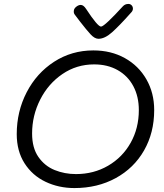

<svg xmlns="http://www.w3.org/2000/svg" viewBox="-20 -963 832 975"><path d="M65 -282Q65 -397 115.5 -494.5Q166 -592 255 -649.5Q344 -707 454 -707Q544 -707 614 -668Q684 -629 723.5 -560Q763 -491 763 -404Q763 -289 711.5 -199Q660 -109 567.5 -58.5Q475 -8 358 -8Q278 -8 211 -40Q144 -72 104.5 -134Q65 -196 65 -282ZM685 -404Q685 -473 657 -525.5Q629 -578 577.5 -607Q526 -636 458 -636Q369 -636 297 -587Q225 -538 184 -457Q143 -376 143 -285Q143 -212 175 -166Q207 -120 257.5 -99.5Q308 -79 366 -79Q456 -79 529 -121.5Q602 -164 643.5 -238Q685 -312 685 -404ZM655 -919Q655 -913 652 -907.5Q649 -902 646 -899.5Q643 -897 642 -895Q586 -832 549 -799Q512 -766 480 -766Q461 -766 440.5 -788Q420 -810 386 -854Q371 -875 361 -887Q353 -896 355 -909Q356 -920 367.5 -929Q379 -938 390 -938Q404 -938 417 -918Q476 -828 493 -828Q502 -828 532 -856.5Q562 -885 604 -931Q615 -943 632 -943Q642 -943 648.5 -936Q655 -929 655 -919Z"/></svg>

Font: Mali
Style: Italic
Weight: 400
Italic angle: -10°
Version: Version 1.000; ttfautohint (v1.6)